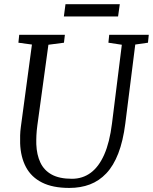

<svg xmlns="http://www.w3.org/2000/svg" viewBox="-20 -914 752 944"><path d="M645 -695 596 -306Q585 -220 561.5 -159.5Q538 -99 502.8 -61.8Q467.5 -24.5 422 -7.2Q376.5 10 321 10Q239.5 10 186.8 -16.5Q134 -43 107.8 -92.2Q81.5 -141.5 79 -209Q78.5 -227.5 79 -248Q79.5 -268.5 82.5 -290L137 -695L70.5 -704L74.5 -743H299L294.5 -704L218 -694L163.5 -296.5Q160 -270.5 159 -248Q158 -225.5 158.5 -204.5Q160.5 -153 178.5 -114.8Q196.5 -76.5 234.2 -55.8Q272 -35 333.5 -35Q386 -35 426 -64.5Q466 -94 492.5 -154Q519 -214 530.5 -306L579 -694L513 -704L517 -743H711.5L707.5 -704ZM302 -893.5H569L560.5 -833H294Z"/></svg>

Font: Merriweather 24pt Light
Style: Italic
Weight: 300
Italic angle: -7.8°
Version: Version 2.101